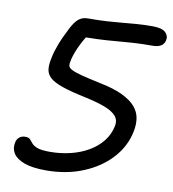

<svg xmlns="http://www.w3.org/2000/svg" viewBox="-82 -788 786 871"><g transform="rotate(10 311.5 -352.0)"><path d="M187 12Q125 12 88 -1.5Q51 -15 36.5 -37.5Q22 -60 28 -88Q31 -104 42 -113Q53 -122 69 -122Q85 -122 91.5 -115Q98 -108 106 -98Q114 -88 132.5 -81Q151 -74 190 -74Q239 -74 284.5 -85Q330 -96 367 -117.5Q404 -139 428.5 -170Q453 -201 461 -240Q467 -269 449.5 -288Q432 -307 397 -320Q362 -333 312 -344Q240 -359 199 -373Q158 -387 140 -403.5Q122 -420 119.5 -442Q117 -464 124 -495Q129 -522 142.5 -558Q156 -594 181 -642Q197 -673 214 -686.5Q231 -700 255 -700Q307 -700 345.5 -702.5Q384 -705 416 -708Q448 -711 480 -713.5Q512 -716 550 -716Q595 -716 611 -700Q627 -684 622 -663Q618 -646 604 -637.5Q590 -629 567 -629Q517 -629 477 -626.5Q437 -624 398.5 -620.5Q360 -617 316 -615Q272 -613 213 -614L283 -648Q248 -595 231.5 -557Q215 -519 211 -493Q208 -481 210 -473Q212 -465 225.5 -457.5Q239 -450 270.5 -441.5Q302 -433 359 -421Q425 -408 465.5 -388.5Q506 -369 526.5 -345Q547 -321 551.5 -292Q556 -263 549 -230Q535 -161 485.5 -106.5Q436 -52 359 -20Q282 12 187 12Z"/></g></svg>

Font: Shantell Sans
Style: Italic
Weight: 400
Italic angle: -11°
Designer: Stephen Nixon, Anya Danilova, Shantell Martin
Foundry: Arrow Type
Version: Version 1.011;[c5ecc13dd]